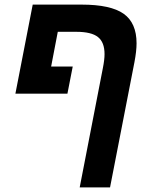

<svg xmlns="http://www.w3.org/2000/svg" viewBox="-20 -626 640 834"><path d="M334 -606Q460.9 -606 517.1 -566.2Q573.2 -526.4 573.2 -438Q573.2 -404.3 564 -356L458 188H326.2L426.8 -330.1Q434.1 -366.7 434.1 -391.1Q434.1 -442.4 405.5 -465.1Q377 -487.8 312 -487.8H231L202.1 -336.9H295.9L272.9 -219.2H46.9L122.1 -606Z"/></svg>

Font: Cousine
Style: Bold Italic
Weight: 700
Italic angle: -12°
Monospace: yes
Designer: Steve Matteson
Foundry: Ascender Corporation
Version: Version 1.20